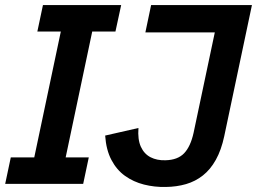

<svg xmlns="http://www.w3.org/2000/svg" viewBox="-39 -723 1010 755"><path d="M-18.6 0 3.4 -104H95.7L200.2 -599.1H107.9L129.9 -703.1H437.5L415 -599.1H323.7L219.2 -104H310.1L288.1 0ZM612.8 12.2Q568.4 13.2 527.1 2.7Q485.8 -7.8 452.9 -31.2Q419.9 -54.7 399.2 -94Q378.4 -133.3 374.5 -189.9L505.4 -219.7Q502 -174.3 514.9 -146Q527.8 -117.7 553 -104.7Q578.1 -91.8 611.3 -92.8Q659.7 -93.8 685.1 -120.4Q710.4 -147 722.2 -200.7L805.7 -595.7H532.7L555.2 -703.1H951.7L842.8 -187.5Q831.1 -132.8 809.8 -94.7Q788.6 -56.6 759 -33.2Q729.5 -9.8 692.4 1Q655.3 11.7 612.8 12.2Z"/></svg>

Font: Schibsted Grotesk SemiBold
Style: Italic
Weight: 600
Italic angle: -12°
Designer: Bakken & Baeck AS, Henrik Kongsvoll
Foundry: Schibsted ASA
Version: Version 1.100;gftools[0.9.25]